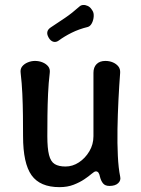

<svg xmlns="http://www.w3.org/2000/svg" viewBox="-20 -761 581 791"><path d="M475 -34Q479 -18 467 -6.5Q455 5 431 5Q413 5 404.5 -5.5Q396 -16 392 -32Q390 -43 386 -49Q382 -55 375 -55Q369 -55 357.5 -45Q346 -35 327.5 -22.5Q309 -10 283.5 0Q258 10 225 10Q145 10 110 -39Q75 -88 75 -200Q75 -242 74.5 -286Q74 -330 72 -374.5Q70 -419 65 -461Q63 -477 71.5 -487.5Q80 -498 94.5 -504Q109 -510 124 -510Q141 -510 155.5 -504Q170 -498 178.5 -487.5Q187 -477 185 -461Q180 -419 178 -374.5Q176 -330 175.5 -286Q175 -242 175 -200Q175 -150 182 -122.5Q189 -95 205.5 -85Q222 -75 250 -75Q279 -75 305 -92Q331 -109 348 -137.5Q365 -166 365 -200Q365 -242 365 -286Q365 -330 365 -374.5Q365 -419 365 -461Q365 -484 378 -497Q391 -510 414 -510Q431 -510 445 -504Q459 -498 467.5 -487.5Q476 -477 475 -461Q471 -409 468 -349Q465 -289 464 -229.5Q463 -170 465.5 -119Q468 -68 475 -34ZM222 -594Q211 -586 200 -589Q189 -592 181 -605L180 -607Q173 -619 175 -629.5Q177 -640 189 -648Q218 -667 247.5 -687Q277 -707 306 -733Q313 -740 322.5 -740.5Q332 -741 341.5 -736.5Q351 -732 357 -723L361 -717Q367 -708 366 -693Q365 -678 358.5 -665.5Q352 -653 342 -650Q305 -641 275 -626Q245 -611 222 -594Z"/></svg>

Font: Winky Sans
Style: Regular
Weight: 400
Designer: Simon Atzbach
Foundry: typofactur
Version: Version 1.205